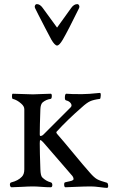

<svg xmlns="http://www.w3.org/2000/svg" viewBox="-20 -905 564 932"><path d="M187 -867Q228 -811 257 -771L326 -867Q339 -885 355 -885Q361 -885 364 -878.5Q367 -872 363 -864Q310 -756 285 -713Q268 -684 257 -684Q246 -684 229 -713Q220 -729 200.5 -767Q181 -805 166 -834L151 -864Q147 -872 150 -878.5Q153 -885 159 -885Q174 -885 187 -867ZM417 -66Q437 -43 451.5 -35Q466 -27 499 -18Q504 -16 505 -4.5Q506 7 499 7Q491 7 465 3.5Q439 0 421 0Q393 0 347 2Q301 4 298 4Q292 4 291.5 -7.5Q291 -19 296 -20Q300 -21 306.5 -22.5Q313 -24 318 -25Q323 -26 327.5 -27.5Q332 -29 334.5 -31Q337 -33 337 -36Q337 -46 326 -57Q308 -77 262.5 -130.5Q217 -184 191 -213Q180 -225 176 -225Q173 -225 173 -210Q173 -167 176 -83Q177 -52 185 -44Q203 -26 226 -20Q234 -18 234 -7Q234 4 226 4Q207 4 181.5 2Q156 0 140 0Q119 0 86 2Q53 4 36 4Q32 4 29.5 -1.5Q27 -7 28.5 -13Q30 -19 36 -20Q68 -28 86 -47Q98 -59 98 -83V-375Q98 -389 83 -402Q63 -420 42 -425Q38 -426 38 -438Q38 -450 42 -450Q62 -450 91.5 -448.5Q121 -447 140 -447Q156 -447 181 -448.5Q206 -450 226 -450Q232 -450 231.5 -438Q231 -426 226 -425Q204 -422 187 -408Q177 -399 176 -375Q173 -292 173 -253Q173 -245 176 -245Q184 -245 191 -252L323 -384Q331 -392 324 -403Q317 -414 300 -418Q294 -420 295 -435Q296 -450 302 -450Q323 -448 377 -448Q408 -448 465 -454Q470 -454 469 -440Q468 -426 465 -425Q434 -421 417.5 -413.5Q401 -406 377 -384Q307 -323 255 -266Q251 -262 258 -254Q292 -215 338.5 -158.5Q385 -102 417 -66Z"/></svg>

Font: EB Garamond
Style: SC
Weight: 400
Version: Version 000.010